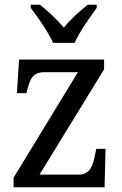

<svg xmlns="http://www.w3.org/2000/svg" viewBox="-20 -786 513 806"><path d="M203 -606H293C313 -651 358 -715 386 -753V-766H348C314 -739 275 -704 248 -670C220 -704 182 -739 148 -766H109V-753C138 -715 183 -651 203 -606ZM37 0H419L423 -161H384L379 -136C370 -88 356 -53 311 -53H146L417 -495V-536H60L51 -395H91L93 -403C106 -455 117 -483 167 -483H307L37 -40Z"/></svg>

Font: Noto Serif Bengali SemiCondensed
Style: Regular
Weight: 400
Width: 4
Designer: Juan Bruce, Universal Thirst, Indian Type Foundry and the Monotype Design Team.
Foundry: Monotype Imaging Inc.
Version: Version 2.003